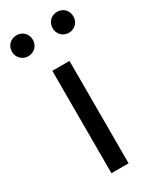

<svg xmlns="http://www.w3.org/2000/svg" viewBox="-222 -824 720 882"><g transform="rotate(-30 138.0 -383.5)"><path d="M92 0H183V-543H92ZM31 -656C62 -656 86 -681 86 -711C86 -743 62 -767 31 -767C-1 -767 -25 -743 -25 -711C-25 -681 -1 -656 31 -656ZM246 -656C278 -656 301 -681 301 -711C301 -743 278 -767 246 -767C214 -767 191 -743 191 -711C191 -681 214 -656 246 -656Z"/></g></svg>

Font: Source Han Sans HK
Style: Regular
Weight: 400
Designer: Ryoko NISHIZUKA 西塚涼子 (kana, bopomofo & ideographs); Paul D. Hunt (Latin, Greek & Cyrillic); Sandoll Communications 산돌커뮤니
Foundry: Adobe
Version: Version 2.000;hotconv 1.0.107;makeotfexe 2.5.65593